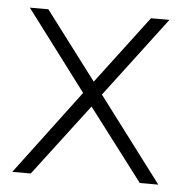

<svg xmlns="http://www.w3.org/2000/svg" viewBox="-43 -558 578 600"><g transform="rotate(5 246.0 -258.0)"><path d="M475 0H417L246 -225L75 0H17L216 -265L27 -516H85L246 -303L407 -516H465L275 -265Z"/></g></svg>

Font: Creato Display Light
Style: Regular
Weight: 300
Version: Version 1.000